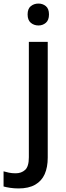

<svg xmlns="http://www.w3.org/2000/svg" viewBox="-78 -805 372 1078"><path d="M26 253Q1 253 -21.5 249.5Q-44 246 -58 242V157Q-44 161 -27.5 164.5Q-11 168 10 168Q42 168 63 149Q84 130 84 78V-570H190V80Q190 134 173 172.5Q156 211 119.5 232Q83 253 26 253ZM138 -662Q113 -662 95 -677Q77 -692 77 -724Q77 -756 95 -770.5Q113 -785 138 -785Q162 -785 179.5 -770.5Q197 -756 197 -724Q197 -692 179.5 -677Q162 -662 138 -662Z"/></svg>

Font: Menbere
Style: Regular
Weight: 400
Designer: Aleme Tadesse
Foundry: Sorkin Type Co
Version: Version 1.000